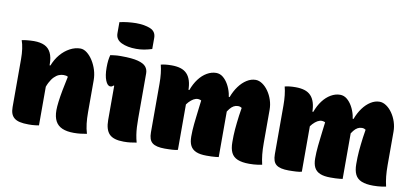

<svg xmlns="http://www.w3.org/2000/svg" viewBox="-73 -1041 2796 1297"><g transform="rotate(10 1325.0 -392.5)"><path d="M571 0Q548 4 527.5 6.5Q507 9 481 9Q434 9 402.5 -4.5Q371 -18 355.5 -47Q340 -76 340 -122Q340 -145 344.5 -181Q349 -217 357.5 -262Q366 -307 377 -357Q372 -361 364 -362.5Q356 -364 347 -364Q331 -364 315 -357.5Q299 -351 283.5 -335.5Q268 -320 254.5 -294Q241 -268 231 -229L222 -412H248Q265 -456 293 -489Q321 -522 356.5 -541Q392 -560 428 -560Q451 -560 473.5 -542.5Q496 -525 514 -496.5Q532 -468 542.5 -434Q553 -400 553 -365Q553 -329 553 -292.5Q553 -256 553 -219.5Q553 -183 553 -146Q553 -103 557 -68Q561 -33 571 0ZM242 0Q230 2 218.5 3.5Q207 5 195 5.5Q183 6 171 6Q135 6 111 0.5Q87 -5 72.5 -17Q58 -29 51.5 -47Q45 -65 45 -91Q45 -132 45 -172.5Q45 -213 45 -254Q45 -295 45 -336.5Q45 -378 45 -420Q45 -457 40.5 -489.5Q36 -522 27 -547Q41 -550 55 -551.5Q69 -553 83 -554Q97 -555 110 -555Q154 -555 183 -541.5Q212 -528 227 -497.5Q242 -467 242 -419Q242 -348 242 -277Q242 -206 242 -136.5Q242 -67 242 0Z M696 -117Q696 -138 696 -160.5Q696 -183 696 -207.5Q696 -232 696 -256.5Q696 -281 696 -305.5Q696 -330 696 -352H690Q688 -350 686 -348Q684 -346 681.5 -345Q679 -344 676.5 -343.5Q674 -343 670 -343Q651 -343 637.5 -376Q624 -409 624 -465Q624 -493 626.5 -513Q629 -533 634 -551Q641 -552 649 -553Q657 -554 665 -555Q673 -556 681 -556.5Q689 -557 697 -557Q705 -557 711 -557Q783 -557 823 -546.5Q863 -536 878.5 -517Q894 -498 894 -472Q894 -436 894 -397.5Q894 -359 894 -319Q894 -279 894 -239.5Q894 -200 894 -163Q894 -131 895.5 -103.5Q897 -76 901 -50.5Q905 -25 912 0Q889 4 869.5 6.5Q850 9 824 9Q754 9 725 -21Q696 -51 696 -117ZM656 -781Q669 -784 683 -786.5Q697 -789 711.5 -790.5Q726 -792 740.5 -793Q755 -794 768 -794Q827 -794 866.5 -777.5Q906 -761 906 -717V-641Q893 -637 879.5 -633.5Q866 -630 852 -627.5Q838 -625 824 -624Q810 -623 798 -623Q738 -623 697 -642.5Q656 -662 656 -705Z M1773 0Q1760 3 1745 5Q1730 7 1715.5 8Q1701 9 1685 9Q1636 9 1605.5 -3.5Q1575 -16 1561.5 -43.5Q1548 -71 1548 -116Q1548 -139 1548.5 -160.5Q1549 -182 1551 -204Q1553 -226 1555.5 -249.5Q1558 -273 1561.5 -299Q1565 -325 1570 -354Q1566 -357 1559.5 -359.5Q1553 -362 1544 -362Q1528 -362 1514.5 -354.5Q1501 -347 1488.5 -331.5Q1476 -316 1462 -290V-412H1477Q1493 -455 1517 -487.5Q1541 -520 1570.5 -538.5Q1600 -557 1631 -557Q1654 -557 1677 -541.5Q1700 -526 1718.5 -499.5Q1737 -473 1747.5 -440.5Q1758 -408 1758 -375Q1758 -350 1758 -322Q1758 -294 1758 -265Q1758 -236 1758 -206.5Q1758 -177 1758 -146Q1758 -102 1761.5 -68Q1765 -34 1773 0ZM1475 0Q1467 1 1454.5 2.5Q1442 4 1426.5 4.5Q1411 5 1391 5Q1347 5 1320 -6.5Q1293 -18 1280.5 -42Q1268 -66 1268 -105Q1268 -125 1269 -146.5Q1270 -168 1272.5 -191Q1275 -214 1278 -240Q1281 -266 1284.5 -295Q1288 -324 1292 -356Q1289 -358 1285 -359Q1281 -360 1277 -361Q1273 -362 1269 -362Q1254 -362 1239 -353.5Q1224 -345 1208 -328Q1192 -311 1176 -282V-412H1201Q1217 -456 1241.5 -488.5Q1266 -521 1297 -539Q1328 -557 1360 -557Q1386 -557 1407 -540Q1428 -523 1443.5 -495.5Q1459 -468 1467 -435.5Q1475 -403 1475 -371Q1475 -337 1475 -295Q1475 -253 1475 -205Q1475 -157 1475 -105Q1475 -53 1475 0ZM1195 0Q1187 2 1177.5 3.5Q1168 5 1157 5.5Q1146 6 1133 6.5Q1120 7 1106 7Q1076 7 1054.5 2Q1033 -3 1020 -13.5Q1007 -24 1001 -41.5Q995 -59 995 -85Q995 -142 995 -197.5Q995 -253 995 -308.5Q995 -364 995 -419Q995 -456 991.5 -488Q988 -520 981 -547Q988 -549 996.5 -550.5Q1005 -552 1014 -553Q1023 -554 1033.5 -554.5Q1044 -555 1055 -555Q1090 -555 1116 -547Q1142 -539 1159.5 -521Q1177 -503 1186 -474Q1195 -445 1195 -404Q1195 -337 1195 -269.5Q1195 -202 1195 -134.5Q1195 -67 1195 0Z M2623 0Q2610 3 2595 5Q2580 7 2565.5 8Q2551 9 2535 9Q2486 9 2455.5 -3.5Q2425 -16 2411.5 -43.5Q2398 -71 2398 -116Q2398 -139 2398.5 -160.5Q2399 -182 2401 -204Q2403 -226 2405.5 -249.5Q2408 -273 2411.5 -299Q2415 -325 2420 -354Q2416 -357 2409.5 -359.5Q2403 -362 2394 -362Q2378 -362 2364.5 -354.5Q2351 -347 2338.5 -331.5Q2326 -316 2312 -290V-412H2327Q2343 -455 2367 -487.5Q2391 -520 2420.5 -538.5Q2450 -557 2481 -557Q2504 -557 2527 -541.5Q2550 -526 2568.5 -499.5Q2587 -473 2597.5 -440.5Q2608 -408 2608 -375Q2608 -350 2608 -322Q2608 -294 2608 -265Q2608 -236 2608 -206.5Q2608 -177 2608 -146Q2608 -102 2611.5 -68Q2615 -34 2623 0ZM2325 0Q2317 1 2304.5 2.5Q2292 4 2276.5 4.5Q2261 5 2241 5Q2197 5 2170 -6.5Q2143 -18 2130.5 -42Q2118 -66 2118 -105Q2118 -125 2119 -146.5Q2120 -168 2122.5 -191Q2125 -214 2128 -240Q2131 -266 2134.5 -295Q2138 -324 2142 -356Q2139 -358 2135 -359Q2131 -360 2127 -361Q2123 -362 2119 -362Q2104 -362 2089 -353.5Q2074 -345 2058 -328Q2042 -311 2026 -282V-412H2051Q2067 -456 2091.5 -488.5Q2116 -521 2147 -539Q2178 -557 2210 -557Q2236 -557 2257 -540Q2278 -523 2293.5 -495.5Q2309 -468 2317 -435.5Q2325 -403 2325 -371Q2325 -337 2325 -295Q2325 -253 2325 -205Q2325 -157 2325 -105Q2325 -53 2325 0ZM2045 0Q2037 2 2027.5 3.5Q2018 5 2007 5.5Q1996 6 1983 6.5Q1970 7 1956 7Q1926 7 1904.5 2Q1883 -3 1870 -13.5Q1857 -24 1851 -41.5Q1845 -59 1845 -85Q1845 -142 1845 -197.5Q1845 -253 1845 -308.5Q1845 -364 1845 -419Q1845 -456 1841.5 -488Q1838 -520 1831 -547Q1838 -549 1846.5 -550.5Q1855 -552 1864 -553Q1873 -554 1883.5 -554.5Q1894 -555 1905 -555Q1940 -555 1966 -547Q1992 -539 2009.5 -521Q2027 -503 2036 -474Q2045 -445 2045 -404Q2045 -337 2045 -269.5Q2045 -202 2045 -134.5Q2045 -67 2045 0Z"/></g></svg>

Font: Recursive Casual Black
Style: Regular
Weight: 900
Version: Version 1.047